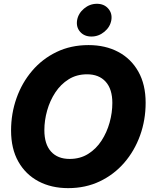

<svg xmlns="http://www.w3.org/2000/svg" viewBox="-20 -976 788 1008"><path d="M337.9 11.7Q249.5 11.7 181.9 -24.2Q114.3 -60.1 76.2 -127.7Q38.1 -195.3 38.1 -291Q38.1 -379.9 66.7 -460.7Q95.2 -541.5 148.7 -604.2Q202.1 -667 277.1 -703.1Q352.1 -739.3 444.8 -739.3Q533.2 -739.3 600.6 -703.6Q668 -668 706.3 -600.1Q744.6 -532.2 744.6 -436.5Q744.6 -345.7 715.3 -264.6Q686 -183.6 632.3 -121.6Q578.6 -59.6 503.9 -23.9Q429.2 11.7 337.9 11.7ZM345.7 -141.6Q400.9 -141.6 442.9 -168Q484.9 -194.3 512.9 -237.5Q541 -280.8 555.4 -332.5Q569.8 -384.3 569.8 -435.5Q569.8 -508.3 534.7 -547.1Q499.5 -585.9 437 -585.9Q382.3 -585.9 340.6 -559.8Q298.8 -533.7 270.5 -490.7Q242.2 -447.8 227.5 -395.8Q212.9 -343.8 212.9 -292.5Q212.9 -219.2 247.8 -180.4Q282.7 -141.6 345.7 -141.6ZM460 -784.2Q422.4 -784.2 400.6 -809.1Q378.9 -834 384.8 -870.1Q391.1 -905.8 421.1 -930.9Q451.2 -956.1 488.8 -956.1Q526.4 -956.1 548.3 -930.9Q570.3 -905.8 564.5 -870.1Q558.1 -834 527.8 -809.1Q497.6 -784.2 460 -784.2Z"/></svg>

Font: Inter Display ExtraBold
Style: Italic
Weight: 800
Italic angle: -9.39999°
Designer: Rasmus Andersson
Foundry: rsms
Version: Version 4.000;git-a52131595